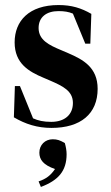

<svg xmlns="http://www.w3.org/2000/svg" viewBox="-20 -492 440 761"><path d="M184 15C300 15 367 -41 367 -140C367 -225 309 -256 251 -281L223 -293C175 -313 133 -333 133 -381C133 -424 164 -448 212 -448C235 -448 253 -445 269 -438L318 -319H338L342 -437C302 -460 264 -472 212 -472C95 -472 38 -409 38 -324C38 -240 95 -208 152 -184L180 -172C228 -151 269 -132 269 -84C269 -37 236 -9 183 -9C152 -9 131 -14 111 -23L59 -151H39L35 -27C81 0 128 15 184 15ZM244 119C244 105 241 89 237 75C218 64 207 60 189 60C159 60 136 82 136 113C136 141 152 162 198 178C181 203 163 217 133 227L142 249C211 223 244 186 244 119Z"/></svg>

Font: Source Serif 4 Display
Style: Bold
Weight: 700
Designer: Frank Grießhammer
Foundry: Adobe Systems Incorporated
Version: Version 4.004;hotconv 1.0.117;makeotfexe 2.5.65602